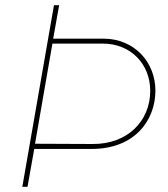

<svg xmlns="http://www.w3.org/2000/svg" viewBox="-20 -720 648 740"><path d="M66 0H86L112 -146H334C498 -146 579 -255 579 -371C579 -479 499 -571 379 -571H185L208 -700H188ZM115 -166 182 -552H376C484 -552 559 -473 559 -370C559 -254 472 -164 337 -165Z"/></svg>

Font: Fixel Display 20240404 Thin
Style: Italic
Weight: 100
Italic angle: -10°
Designer: AlfaBravo + MacPaw
Foundry: Kyrylo Tkachov, Marchela Mozhyna, Serhii Makarenko, Maria Weinstein, Zakhar Kryvoshyya
Version: Version 1.211;Glyphs 3.2 (3225)